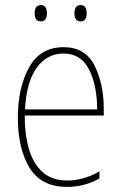

<svg xmlns="http://www.w3.org/2000/svg" viewBox="-20 -723 479 753"><path d="M296 -639Q320 -639 320 -671Q320 -703 296 -703Q272 -703 272 -671Q272 -639 296 -639ZM140 -639Q164 -639 164 -671Q164 -703 140 -703Q116 -703 116 -671Q116 -639 140 -639ZM50 -262Q50 -140 96 -65Q142 10 243 10Q311 10 370 -23V-51Q308 -15 243 -15Q161 -15 119 -81Q77 -147 77 -270H387V-296Q387 -393 351 -465.5Q315 -538 229 -538Q138 -538 94 -458.5Q50 -379 50 -262ZM361 -294H78Q84 -403 124.5 -458Q165 -513 229 -513Q298 -513 329.5 -450Q361 -387 361 -294Z"/></svg>

Font: Noto Sans Display SemiCondensed Thin
Style: Regular
Weight: 250
Width: 4
Designer: Monotype Design team
Foundry: Monotype Imaging Inc.
Version: 1.000